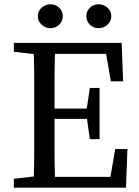

<svg xmlns="http://www.w3.org/2000/svg" viewBox="-20 -867 644 887"><path d="M43.9 0V-41L136.2 -51.8Q138.2 -115.2 138.2 -179.7V-487.8Q138.2 -551.8 136.2 -617.2L43.9 -627.9V-668.9H542L548.8 -491.2H492.2L470.2 -618.2H233.9Q231.9 -555.2 231.9 -492.2V-365.2H380.9L395 -460.9H439.9V-224.1H395L381.8 -317.9H231.9V-180.7Q231.9 -115.2 233.9 -49.8H490.2L512.2 -178.2H568.8L562 0ZM476.6 -752.9Q459 -736.8 435.5 -736.8Q412.1 -736.8 395.5 -752.9Q378.9 -769 378.9 -792.5Q378.9 -815.9 395.5 -831.5Q412.1 -847.2 435.5 -847.2Q459 -847.2 476.6 -831.5Q494.1 -815.9 494.1 -792.5Q494.1 -769 476.6 -752.9ZM253.4 -752.9Q236.8 -736.8 213.4 -736.8Q189.9 -736.8 172.4 -752.9Q154.8 -769 154.8 -792.5Q154.8 -815.9 172.4 -831.5Q189.9 -847.2 213.4 -847.2Q236.8 -847.2 253.4 -831.5Q270 -815.9 270 -792.5Q270 -769 253.4 -752.9Z"/></svg>

Font: SourceSerifPro-Regular
Style: Regular
Weight: 400
Designer: Frank Grießhammer
Foundry: Adobe Systems Incorporated
Version: Version 1.014;PS Version 1.0;hotconv 1.0.73;makeotf.lib2.5.5